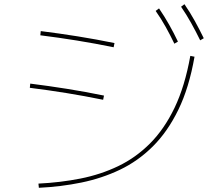

<svg xmlns="http://www.w3.org/2000/svg" viewBox="-20 -866 1040 914"><path d="M525 -661 521 -641Q433 -659 346.5 -673Q260 -687 172 -698L174 -718Q262 -707 349.5 -693Q437 -679 525 -661ZM475 -411 471 -391Q383 -409 296.5 -423Q210 -437 122 -448L124 -468Q212 -457 299.5 -443Q387 -429 475 -411ZM165 28 163 8Q267 3 363 -16Q459 -35 542.5 -75Q626 -115 694 -183Q762 -251 811 -353Q860 -455 886 -600L906 -596Q880 -448 829 -343.5Q778 -239 707.5 -169Q637 -99 551 -58Q465 -17 367.5 3Q270 23 165 28ZM810 -658Q791 -698 769 -737.5Q747 -777 721 -814L737 -826Q763 -788 785.5 -748Q808 -708 827 -668ZM933 -674Q913 -715 890.5 -755.5Q868 -796 842 -834L858 -846Q885 -807 907.5 -766Q930 -725 950 -684Z"/></svg>

Font: Murecho Thin
Style: Regular
Weight: 100
Designer: Neil Summerour
Foundry: Positype
Version: Version 1.010